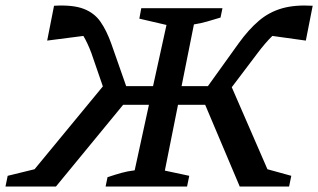

<svg xmlns="http://www.w3.org/2000/svg" viewBox="-44 -680 1160 700"><path d="M160 0H-24L-16 -39L82 -63L331 -365L289 -487Q275 -524 260 -549L128 -532L153 -659Q221 -663 260.5 -648Q300 -633 322.5 -600.5Q345 -568 362 -520L416 -366H514L563 -589L464 -612L471 -650H767L760 -616Q733 -608 711 -601.5Q689 -595 663 -591L618 -366H714L826 -522Q862 -572 899.5 -604Q937 -636 984 -649.5Q1031 -663 1096 -659L1071 -532L949 -549Q924 -525 894 -485L801 -362L931 -63L1018 -39L1010 0H830L704 -298H605L557 -58L646 -39L638 0H341L348 -34Q375 -43 398 -49.5Q421 -56 447 -59L499 -298H405Z"/></svg>

Font: Piazzolla SC Medium
Style: Italic
Weight: 500
Italic angle: -11.3°
Designer: Juan Pablo del Peral
Foundry: Huerta Tipografica
Version: Version 1.330